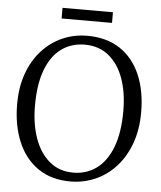

<svg xmlns="http://www.w3.org/2000/svg" viewBox="-59 -935 835 998"><g transform="rotate(5 358.0 -436.0)"><path d="M351 11Q248 12.5 177.5 -35.8Q107 -84 71 -169.8Q35 -255.5 35 -366Q35 -454.5 60.5 -525.5Q86 -596.5 131.8 -647Q177.5 -697.5 238 -724.2Q298.5 -751 368 -751Q469 -751 538.8 -704.8Q608.5 -658.5 644.8 -574.5Q681 -490.5 681 -378Q681 -290.5 655.8 -219.2Q630.5 -148 585.5 -97Q540.5 -46 480.5 -18.2Q420.5 9.5 351 11ZM356 -36Q425 -36 477.2 -74.2Q529.5 -112.5 558.8 -188.5Q588 -264.5 588 -378Q588 -474 561.5 -547.5Q535 -621 483.8 -662.5Q432.5 -704 359 -704Q290 -704 238 -666.8Q186 -629.5 157 -554.5Q128 -479.5 128 -366Q128 -270.5 154.5 -196Q181 -121.5 231.8 -78.8Q282.5 -36 356 -36ZM489.5 -884.5V-829H226.5V-884.5Z"/></g></svg>

Font: Merriweather Light 18pt Light
Style: Regular
Weight: 300
Version: Version 2.100